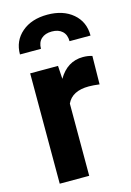

<svg xmlns="http://www.w3.org/2000/svg" viewBox="-118 -829 605 888"><g transform="rotate(-15 184.5 -385.0)"><path d="M31.2 0ZM351.1 -396Q322.3 -399.9 300.3 -399.9Q220.2 -399.9 195.3 -345.7V0H54.2V-528.3H187.5L191.4 -465.3Q233.9 -538.1 309.1 -538.1Q332.5 -538.1 353 -531.7ZM268.6 -625Q268.6 -655.8 250.5 -672.6Q232.4 -689.5 200.7 -689.5Q168.5 -689.5 150.1 -672.6Q131.8 -655.8 131.8 -625H31.2Q31.2 -689.9 77.9 -730Q124.5 -770 200.7 -770Q275.9 -770 322.5 -730.5Q369.1 -690.9 369.1 -625Z"/></g></svg>

Font: Roboto
Style: Bold
Weight: 700
Designer: Google
Version: Version 2.134; 2016; ttfautohint (v1.6)